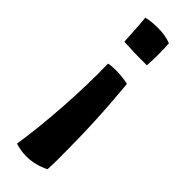

<svg xmlns="http://www.w3.org/2000/svg" viewBox="-255 -581 789 789"><g transform="rotate(45 140.0 -186.0)"><path d="M124 -564Q144 -564 164 -560.5Q184 -557 198 -551Q200 -515 200 -483.5Q200 -452 198 -423Q174 -423 151.5 -423Q129 -423 64 -426Q60 -496 58.5 -516.5Q57 -537 55 -557Q71 -561 86.5 -562.5Q102 -564 124 -564ZM194 -311Q204 -206 208.5 -109Q213 -12 213 110Q213 121 212.5 135.5Q212 150 211 168Q186 180 162 186Q138 192 112 192Q95 192 79.5 189.5Q64 187 48 182Q65 75 74 -63Q83 -201 80 -315Q87 -317 97 -318Q107 -319 122 -319Q140 -319 158.5 -317Q177 -315 194 -311Z"/></g></svg>

Font: Atma SemiBold
Style: Regular
Weight: 600
Designer: Gregori Vincens, Jeremie Hornus, Riccardo Olocco, Yoann Minet.
Foundry: black foundry
Version: Version 1.102;PS 1.100;hotconv 1.0.86;makeotf.lib2.5.63406